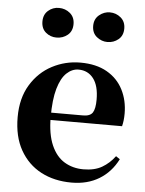

<svg xmlns="http://www.w3.org/2000/svg" viewBox="-57 -853 692 916"><g transform="rotate(5 289.5 -395.5)"><path d="M320 17Q237 17 173.5 -16.5Q110 -50 73.5 -114.5Q37 -179 37 -272Q37 -363 76 -427Q115 -491 178 -524Q241 -557 313 -557Q389 -557 440.5 -527.5Q492 -498 518 -447Q544 -396 544 -333Q544 -299 537 -272H101V-307H347Q381 -307 393 -325.5Q405 -344 405 -388Q405 -454 378.5 -488.5Q352 -523 307 -523Q276 -523 250 -498.5Q224 -474 209 -422Q194 -370 194 -286Q194 -204 217 -151.5Q240 -99 280 -75Q320 -51 371 -51Q424 -51 459.5 -71.5Q495 -92 521 -127L540 -114Q508 -51 452 -17Q396 17 320 17ZM188 -666Q159 -666 137 -684.5Q115 -703 115 -737Q115 -770 137 -789Q159 -808 188 -808Q219 -808 241.5 -789Q264 -770 264 -737Q264 -703 241.5 -684.5Q219 -666 188 -666ZM432 -666Q404 -666 381 -684.5Q358 -703 358 -737Q358 -770 381 -789Q404 -808 432 -808Q462 -808 484.5 -789Q507 -770 507 -737Q507 -703 484.5 -684.5Q462 -666 432 -666Z"/></g></svg>

Font: Noto Serif JP ExtraLight ExtraBold
Style: Regular
Weight: 800
Version: Version 2.003-H1;hotconv 1.1.1;makeotfexe 2.6.0